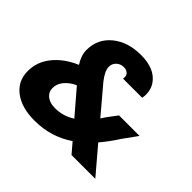

<svg xmlns="http://www.w3.org/2000/svg" viewBox="-165 -919 1138 1138"><g transform="rotate(45 404.0 -350.0)"><path d="M605 -536.1H444.8Q445.8 -540 445.8 -547.9Q445.8 -566.9 432.9 -577.4Q419.9 -587.9 399.9 -587.9Q372.6 -587.9 353.8 -570.3Q335 -552.7 335 -525.9Q335 -491.7 375 -440.9L516.1 -273.9Q529.8 -294.4 534.2 -301.8L582 -365.2H753.9L690.9 -277.8Q649.4 -212.9 607.9 -165L748 0H548.8L495.1 -63Q386.2 11.2 250 11.2Q140.6 11.2 76.9 -37.4Q13.2 -85.9 13.2 -168.9Q13.2 -247.6 64.7 -310.1Q116.2 -372.6 202.1 -409.2Q170.9 -458 170.9 -502.9Q170.9 -595.7 241 -653.3Q311 -710.9 420.9 -710.9Q510.7 -710.9 559.3 -669.9Q607.9 -628.9 607.9 -565.9Q607.9 -552.7 605 -536.1ZM284.2 -127Q350.6 -127 408.2 -164.1L278.8 -314.9Q236.3 -295.4 212.2 -265.6Q188 -235.8 188 -201.2Q188 -168.5 213.4 -147.7Q238.8 -127 284.2 -127Z"/></g></svg>

Font: Poppins
Style: Bold Italic
Weight: 700
Italic angle: -10°
Designer: Ninad Kale (Devanagari), Jonny Pinhorn (Latin)
Foundry: Indian Type Foundry
Version: Version 3.200;PS 1.000;hotconv 16.6.54;makeotf.lib2.5.65590